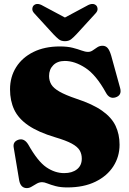

<svg xmlns="http://www.w3.org/2000/svg" viewBox="-20 -950 665 986"><path d="M326 12.5Q291 12.5 265.8 5.8Q240.5 -1 223.8 -7.8Q207 -14.5 196.5 -14.5Q182 -14.5 168.8 -7Q155.5 0.5 143 8.2Q130.5 16 118 16Q86 16 78.5 -24L50.5 -191.5Q44.5 -222.5 75 -232.5Q104.5 -241.5 125 -208Q173.5 -121.5 217.8 -91.2Q262 -61 309.5 -61Q350.5 -61 375.2 -80.5Q400 -100 400 -135.5Q400 -159.5 389 -178Q378 -196.5 348.8 -212.5Q319.5 -228.5 263.5 -245Q176.5 -271 125.5 -306Q74.5 -341 53 -386.8Q31.5 -432.5 31.5 -491Q31.5 -555 62.8 -604.8Q94 -654.5 151.5 -683Q209 -711.5 287.5 -711.5Q326.5 -711.5 353.5 -704.5Q380.5 -697.5 399.2 -690.5Q418 -683.5 432.5 -683.5Q445 -683.5 456.2 -691.2Q467.5 -699 479.5 -707Q491.5 -715 506.5 -715Q522 -715 532.2 -704Q542.5 -693 551 -664.5L596.5 -499.5Q608 -460 572 -449.5Q541.5 -441 524 -474Q473.5 -565.5 418.8 -601.2Q364 -637 313 -637Q275 -637 253.5 -615.2Q232 -593.5 232 -560Q232 -535.5 243.5 -516.2Q255 -497 285.5 -479.5Q316 -462 372 -443Q456 -415.5 504.5 -381.2Q553 -347 573.5 -303.8Q594 -260.5 594 -207Q594 -145.5 562 -95.8Q530 -46 470 -16.8Q410 12.5 326 12.5ZM373.5 -775Q358 -758.5 345.5 -748.5Q333 -738.5 313.5 -738.5Q294 -738.5 281.5 -748.5Q269 -758.5 253.5 -775L157 -880.5Q145 -893 146 -904.8Q147 -916.5 153.5 -922.5Q171 -938 201 -920L313.5 -860L425.5 -920Q456 -938 473.5 -922.5Q480 -916.5 481 -904.8Q482 -893 470 -880.5Z"/></svg>

Font: Fraunces 72pt S050 Black
Style: Regular
Weight: 900
Version: Version 1.000; ttfautohint (v1.8.3)